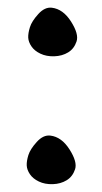

<svg xmlns="http://www.w3.org/2000/svg" viewBox="-20 -516 266 500"><path d="M115 -495.9Q144.3 -492.4 165 -459.9Q185.7 -427.3 179.4 -408.2Q173 -389 157.5 -379.6Q142 -370.1 121.3 -369.4Q100.7 -368.8 85.1 -376.3Q69.6 -383.7 61.9 -395.2Q54.1 -406.6 53.5 -418.1Q53 -429.5 57.9 -445.1Q62.7 -460.7 79.7 -479.4Q96.6 -498.1 115 -495.9ZM111.1 -162.9Q140.4 -159.4 161.1 -126.8Q181.8 -94.3 175.5 -75.2Q169.1 -56 153.6 -46.6Q138.1 -37.1 117.4 -36.4Q96.8 -35.8 81.2 -43.3Q65.7 -50.7 58 -62.2Q50.2 -73.6 49.6 -85.1Q49.1 -96.5 53.9 -112.1Q58.8 -127.7 75.8 -146.4Q92.7 -165.1 111.1 -162.9Z"/></svg>

Font: Chilanka
Style: Regular
Weight: 400
Designer: Santhosh Thottingal <santhosh.thottingal@gmail.com>
Foundry: Swathanthra Malayalam Computing(SMC)
Version: Version 1.3; 20181103